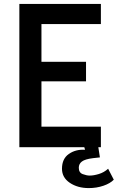

<svg xmlns="http://www.w3.org/2000/svg" viewBox="-20 -753 602 982"><path d="M496 -733V-630H192V-437H420V-337H192V-105H496V0H79V-733ZM434 209Q377 209 337 182Q297 155 297 110Q297 59 332 34.5Q367 10 415 13L404 -25H479L491 52L455 56Q415 61 399 73Q383 85 383 105Q383 130 403 137.5Q423 145 439 145Q459 145 485.5 137Q512 129 533 110L562 166Q544 185 509 197Q474 209 434 209Z"/></svg>

Font: Kreadon Light
Style: Bold
Weight: 600
Designer: Reiya WATANABE
Foundry: StudioGnu
Version: Version 1.003; ttfautohint (v1.8.4.7-5d5b);gftools[0.9.32]